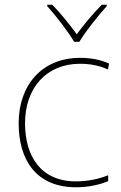

<svg xmlns="http://www.w3.org/2000/svg" viewBox="-20 -876 512 813"><path d="M294 -699H316C340 -740 395 -809 432 -850V-856H411C374 -819 333 -769 305 -731C277 -769 238 -819 201 -856H180V-850C217 -809 270 -740 294 -699ZM302 -83C357 -83 405 -95 438 -109V-134C399 -118 350 -108 302 -108C150 -108 86 -218 86 -354C86 -502 175 -606 319 -606C357 -606 397 -600 437 -582L442 -607C405 -623 367 -631 319 -631C157 -631 59 -515 59 -354C59 -199 133 -83 302 -83Z"/></svg>

Font: Noto Sans Telugu UI Thin
Style: Regular
Weight: 100
Designer: Jelle Bosma - Monotype Design Team
Foundry: Monotype Imaging Inc.
Version: Version 2.005